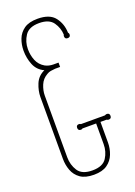

<svg xmlns="http://www.w3.org/2000/svg" viewBox="-139 -767 587 833"><g transform="rotate(-20 154.0 -350.0)"><path d="M250 -101Q250 -73 240 -47.5Q230 -22 207.5 -6Q185 10 146 10Q106 10 83.5 -6Q61 -22 51.5 -47.5Q42 -73 42 -101V-386Q42 -415 54.5 -445.5Q67 -476 98 -490Q67 -504 54.5 -535Q42 -566 42 -600Q42 -628 51.5 -653Q61 -678 83.5 -694Q106 -710 146 -710Q202 -710 225.5 -679.5Q249 -649 250 -608Q254 -604 254 -599Q254 -586 241 -586Q228 -586 228 -599Q228 -604 230 -606Q229 -637 210.5 -663.5Q192 -690 146 -690Q99 -690 80.5 -662Q62 -634 62 -600Q62 -572 72 -547.5Q82 -523 106 -509Q123 -500 144 -500H167V-480H144Q132 -479 123 -477.5Q114 -476 106 -471Q82 -458 72 -433.5Q62 -409 62 -386V-101Q62 -66 80 -38Q98 -10 146 -10Q194 -10 212 -38Q230 -66 230 -101V-196H167Q164 -193 159 -193Q146 -193 146 -206Q146 -219 159 -219Q164 -219 167 -216H278Q283 -219 287 -219Q300 -219 300 -206Q300 -193 287 -193Q283 -193 278 -196H250Z"/></g></svg>

Font: Wire One
Style: Regular
Weight: 400
Designer: Alexei Vanyashin, Gayaneh Bagdasaryan
Foundry: Cyreal
Version: Version 1.102; ttfautohint (v1.8.3)